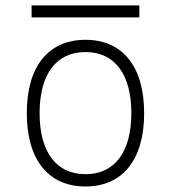

<svg xmlns="http://www.w3.org/2000/svg" viewBox="-20 -673 626 703"><path d="M293 9.8C428.7 9.8 507.8 -87.9 507.8 -258.8C507.8 -429.7 428.7 -527.3 293 -527.3C157.2 -527.3 78.1 -429.7 78.1 -258.8C78.1 -87.9 157.2 9.8 293 9.8ZM293 -35.2C186 -35.2 125 -116.2 125 -258.8C125 -401.4 186 -482.4 293 -482.4C399.9 -482.4 460.9 -401.4 460.9 -258.8C460.9 -116.2 399.9 -35.2 293 -35.2ZM95.7 -609.4H490.2V-653.3H95.7Z"/></svg>

Font: Cascadia Mono PL ExtraLight
Style: Regular
Weight: 200
Monospace: yes
Designer: Aaron Bell
Foundry: Saja Typeworks
Version: Version 2404.023